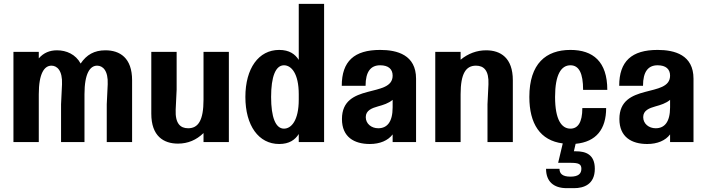

<svg xmlns="http://www.w3.org/2000/svg" viewBox="-20 -740 3682 1000"><path d="M50 0H182V-249C182 -358 211 -398 248 -398C277 -398 306 -373 303 -301L298 -197V0H420V-249C420 -358 449 -398 486 -398C515 -398 544 -373 541 -301L536 -197V0H668V-322C668 -439 604 -478 529 -478C471 -478 431 -455 400 -409C374 -457 326 -478 277 -478C239 -478 207 -465 182 -436V-470H50Z M900 -470H768V-148C768 -31 832 8 907 8C959 8 1003 -11 1040 -47V0H1172V-470H1040V-221C1040 -112 1012 -72 960 -72C919 -72 892 -97 895 -169L900 -273Z M1668 -720H1536V-428C1517 -458 1487 -480 1434 -480C1327 -480 1258 -384 1258 -235C1258 -86 1327 10 1434 10C1487 10 1517 -12 1536 -42V0H1668ZM1392 -235C1392 -340 1415 -400 1459 -400C1497 -400 1536 -358 1536 -249V-221C1536 -112 1497 -70 1459 -70C1415 -70 1392 -130 1392 -235Z M1761 -120C1761 -26 1825 10 1906 10C1959 10 2001 -8 2025 -40V0H2147V-330C2147 -454 2049 -480 1960 -480C1825 -480 1760 -421 1760 -293H1884C1884 -367 1911 -400 1960 -400C2003 -400 2025 -380 2025 -346C2025 -228 1761 -312 1761 -120ZM1950 -72C1915 -72 1885 -95 1885 -130C1885 -165 1917 -177 1949 -186C1975 -193 2004 -202 2025 -220V-181C2025 -103 1995 -72 1950 -72Z M2519 0H2651V-322C2651 -439 2587 -478 2512 -478C2463 -478 2418 -461 2379 -429V-470H2247V0H2379V-249C2379 -358 2407 -398 2459 -398C2500 -398 2527 -373 2524 -301L2519 -197Z M2951 -70C2905 -70 2871 -116 2871 -235C2871 -352 2903 -400 2951 -400C2996 -400 3017 -358 3017 -272H3143C3143 -419 3069 -480 2951 -480C2824 -480 2737 -409 2737 -235C2737 -96 2793 -8 2911 7L2887 108H2951C2993 108 3008 114 3008 139C3008 164 2993 180 2951 180C2909 180 2894 164 2894 139H2824C2824 204 2862 240 2932 240H2970C3020 240 3078 221 3078 139C3078 64 3030 48 2980 48H2969L2978 9C3086 -1 3137 -68 3137 -177H3013C3013 -101 2989 -70 2951 -70Z M3206 -120C3206 -26 3270 10 3351 10C3404 10 3446 -8 3470 -40V0H3592V-330C3592 -454 3494 -480 3405 -480C3270 -480 3205 -421 3205 -293H3329C3329 -367 3356 -400 3405 -400C3448 -400 3470 -380 3470 -346C3470 -228 3206 -312 3206 -120ZM3395 -72C3360 -72 3330 -95 3330 -130C3330 -165 3362 -177 3394 -186C3420 -193 3449 -202 3470 -220V-181C3470 -103 3440 -72 3395 -72Z"/></svg>

Font: Tanklager Original
Style: Regular
Weight: 400
Designer: Ariel Martín Pérez
Foundry: Tunera Type Foundry
Version: Version 1.000;Glyphs 3.3 (3310)